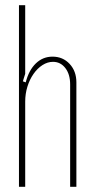

<svg xmlns="http://www.w3.org/2000/svg" viewBox="-20 -719 359 739"><path d="M79 -402Q91 -449 118 -475Q145 -501 182 -501Q222 -501 248 -473Q274 -445 274 -402V0H250V-394Q250 -433 231.5 -457Q213 -481 184 -481Q163 -481 143.5 -468.5Q124 -456 109 -434.5Q94 -413 85.5 -385.5Q77 -358 77 -328V0H53V-699H77V-435L68 -406Z"/></svg>

Font: Moniqa Thin Paragraph
Style: Regular
Weight: 100
Designer: Rajesh Rajput
Foundry: Rajesh Rajput
Version: Version 1.000